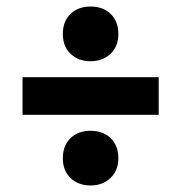

<svg xmlns="http://www.w3.org/2000/svg" viewBox="-20 -674 555 588"><path d="M257.5 -486.5Q220.5 -486.5 196.5 -508.8Q172.5 -531 172.5 -570Q172.5 -609 196 -631.5Q219.5 -654 257.5 -654Q296 -654 319.2 -631Q342.5 -608 342.5 -570Q342.5 -532 318.5 -509.2Q294.5 -486.5 257.5 -486.5ZM49 -322.5V-437.5H466V-322.5ZM257.5 -106Q220.5 -106 196.5 -128.2Q172.5 -150.5 172.5 -189.5Q172.5 -228.5 196 -251Q219.5 -273.5 257.5 -273.5Q296 -273.5 319.2 -250.5Q342.5 -227.5 342.5 -189.5Q342.5 -152 318.5 -129Q294.5 -106 257.5 -106Z"/></svg>

Font: Encode Sans Cnd
Style: Bold
Weight: 700
Width: 3
Designer: Multiple Designers
Foundry: Impallari Type
Version: Version 3.002; ttfautohint (v1.8.3) -l 8 -r 50 -G 200 -x 14 